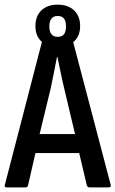

<svg xmlns="http://www.w3.org/2000/svg" viewBox="-21 -809 498 829"><path d="M457 -11Q459 0 449 0H364Q358 0 354 -8L321 -148H132L100 -8Q98 0 89 0H7Q-3 0 0 -11L160 -628Q147 -639 139.5 -656Q132 -673 132 -696Q132 -740 158 -764.5Q184 -789 228 -789Q272 -789 298.5 -764.5Q325 -740 325 -696Q325 -673 317 -655.5Q309 -638 295 -627ZM192 -695Q192 -673 201 -661.5Q210 -650 228 -650Q247 -650 255.5 -661.5Q264 -673 264 -695Q264 -717 255.5 -728.5Q247 -740 228 -740Q210 -740 201 -728.5Q192 -717 192 -695ZM150 -230H303L256 -428Q248 -461 241 -495.5Q234 -530 227 -563H225Q219 -531 212 -496.5Q205 -462 198 -428Z"/></svg>

Font: Sofia Sans Condensed SemiBold
Style: Regular
Weight: 600
Designer: Botio Nikoltchev, Ani Petrova
Foundry: lettersoup
Version: Version 4.101